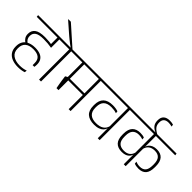

<svg xmlns="http://www.w3.org/2000/svg" viewBox="15 -1743 2686 2686"><g transform="rotate(45 1357.5 -400.5)"><path d="M337.5 -597.5H538L534 -628H334ZM436 -608H399.5V-484H436ZM546.5 -597.5 542.5 -628H-14.5L-11 -597.5ZM399 -609V-447L436.5 -433V-609ZM132.5 -228.5 158.5 -247Q133 -264.5 120.8 -286Q108.5 -307.5 108.5 -336.5V-340Q108.5 -392 147.5 -419Q186.5 -446 278.5 -446Q321 -446 359.8 -442.8Q398.5 -439.5 436.5 -432.5V-463.5Q397.5 -471 357 -475Q316.5 -479 273 -479Q163.5 -479 116.2 -443.5Q69 -408 69 -343V-339.5Q69 -304 85.2 -276.8Q101.5 -249.5 132.5 -228.5ZM418 68.5 422 33.5Q394.5 43.5 364.2 48.5Q334 53.5 301.5 53.5Q216.5 53.5 164.8 16.5Q113 -20.5 113 -96V-102Q113 -173.5 154.8 -209Q196.5 -244.5 276 -244.5Q351.5 -244.5 388.8 -214Q426 -183.5 426 -121V-79H460Q462 -92.5 463 -104.8Q464 -117 464 -130Q464 -177.5 443.8 -210.5Q423.5 -243.5 382.2 -260.8Q341 -278 278.5 -278Q237 -278 203 -269.2Q169 -260.5 144 -243.5L137.5 -239.5Q107 -218.5 90.5 -184.2Q74 -150 74 -102V-95.5Q74 -34 102.5 6.5Q131 47 181.5 67Q232 87 298 87Q333 87 363.2 82.2Q393.5 77.5 418 68.5Z M671 0V-607.5H632.5V0ZM794 -597.5 790 -628H509.5L513.5 -597.5ZM325 -886.5V-881.5L461 -762.5Q483 -743 504 -725.5Q525 -708 545.2 -691.5Q565.5 -675 586.5 -659.2Q607.5 -643.5 630.5 -627.5V-620.5H667.5V-626Q651 -641 621.8 -667Q592.5 -693 557.5 -724Q522.5 -755 487.2 -786.5Q452 -818 422.2 -844.5Q392.5 -871 374.5 -886.5Z M1256 -607.5H1218V0H1256ZM1155 -597.5H1379.5L1375.5 -628H1151ZM1315 -597.5 1311 -628H759L763 -597.5ZM1235 -312.5H906V-280.5H1235ZM929 -609H891V-272H929ZM889.5 -87.5H929V-309.5H891L857.5 -289.5Q862.5 -250 867 -218.5Q871.5 -187 877 -156Q882.5 -125 889.5 -87.5Z M1831 -607.5H1793.5V0H1831ZM1730.5 -597.5H1954.5L1950.5 -628H1726ZM1350 -597.5H1904L1900 -628H1346ZM1428 -278.5Q1428 -185.5 1478 -141.2Q1528 -97 1620.5 -97Q1672.5 -97 1708.2 -110.2Q1744 -123.5 1764.8 -146Q1785.5 -168.5 1794 -197.5H1797.5L1794.5 -240Q1781.5 -186.5 1739.5 -159Q1697.5 -131.5 1625.5 -131.5Q1548 -131.5 1507.8 -167.8Q1467.5 -204 1467.5 -280V-294Q1467.5 -368 1505.2 -405.5Q1543 -443 1621.5 -443Q1651 -443 1676.5 -439.2Q1702 -435.5 1725.5 -427L1721.5 -461Q1700.5 -468.5 1674.5 -472.5Q1648.5 -476.5 1618 -476.5Q1522.5 -476.5 1475.2 -430.8Q1428 -385 1428 -295.5Z M1924 -597.5H2728.5L2724.5 -628H1920ZM2002.5 -278.5Q2002.5 -188 2044 -144.5Q2085.5 -101 2166 -101Q2209 -101 2238.5 -113.5Q2268 -126 2285.5 -147.5Q2303 -169 2309 -195H2313L2310.5 -240Q2300 -189.5 2266 -162Q2232 -134.5 2173.5 -134.5Q2108 -134.5 2075 -169Q2042 -203.5 2042 -280V-298.5Q2042 -373.5 2074.5 -408Q2107 -442.5 2168.5 -442.5Q2190 -442.5 2208.5 -439.2Q2227 -436 2246.5 -429L2243 -462.5Q2226 -469.5 2206 -472.5Q2186 -475.5 2162.5 -475.5Q2085 -475.5 2043.8 -432.2Q2002.5 -389 2002.5 -300ZM2645.5 -298Q2645.5 -386.5 2606.5 -431Q2567.5 -475.5 2488.5 -475.5Q2447.5 -475.5 2418 -463Q2388.5 -450.5 2370 -429.2Q2351.5 -408 2345 -382H2341.5L2344.5 -339Q2355.5 -388.5 2390.2 -415.2Q2425 -442 2481 -442Q2544.5 -442 2575.2 -406.8Q2606 -371.5 2606 -296.5V-278Q2606 -201.5 2577 -167.8Q2548 -134 2489.5 -134Q2467 -134 2446.8 -138.2Q2426.5 -142.5 2408 -151L2411.5 -116Q2428 -108.5 2449.2 -104.8Q2470.5 -101 2494.5 -101Q2569.5 -101 2607.5 -143.5Q2645.5 -186 2645.5 -276.5ZM2346 -607.5H2308V0H2346Z M2344.5 -621V-626.5Q2291 -655.5 2268 -685.5Q2245 -715.5 2245 -760.5V-766Q2245 -810.5 2269.5 -833Q2294 -855.5 2339.5 -855.5Q2357 -855.5 2373 -853.2Q2389 -851 2408 -845.5L2403.5 -878.5Q2387.5 -883.5 2370 -885.8Q2352.5 -888 2333 -888Q2272 -888 2240 -858.5Q2208 -829 2208 -772V-766Q2208 -714.5 2233.2 -682Q2258.5 -649.5 2307 -627.5V-621Z"/></g></svg>

Font: Anek Devanagari ExtraLight
Style: Regular
Weight: 250
Designer: Kailash Malviya (Devanagari) & Yesha Goshar (Latin)
Foundry: Ek Type
Version: Version 1.003